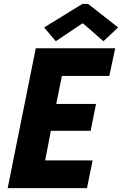

<svg xmlns="http://www.w3.org/2000/svg" viewBox="-20 -968 628 988"><path d="M164.1 -719.7H572.8L542.5 -577.1H298.3L269.5 -433.1H474.1L446.3 -294.9H241.7L212.4 -142.6H456.5L427.7 0H19.5ZM207 -826.7 403.8 -947.8H433.6L587.9 -826.7L512.2 -755.9L407.7 -847.2H403.3L267.1 -755.9Z"/></svg>

Font: Reddit Sans Vanilla ExtraBold
Style: Italic
Weight: 800
Italic angle: -11.25°
Designer: Stephen Hutchings
Version: Version 1.013